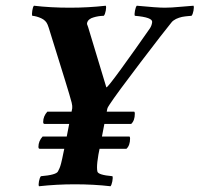

<svg xmlns="http://www.w3.org/2000/svg" viewBox="-20 -647 697 671"><path d="M135.7 -213.9Q130.9 -213.9 130.9 -220.7Q130.9 -240.7 145.5 -256.8H448.2Q451.2 -256.8 451.2 -250Q451.2 -225.6 438.5 -213.9ZM119.1 -127Q114.3 -127 114.3 -133.8Q114.3 -153.8 128.9 -169.9H431.6Q434.6 -169.9 434.6 -163.1Q434.6 -138.7 421.9 -127ZM207 -137.7 232.4 -268.6Q233.4 -275.9 230.5 -288.1Q224.6 -311 207.5 -366Q190.4 -420.9 176.8 -464.8L163.1 -508.8Q159.2 -520.5 154.8 -535.6Q150.4 -550.8 146.5 -560.5Q140.6 -575.7 123.8 -583.3Q106.9 -590.8 92.8 -591.8Q90.8 -596.7 92.8 -609.6Q94.7 -622.6 98.6 -627Q156.7 -620.1 224.6 -620.1Q288.1 -620.1 349.6 -627Q352.1 -622.6 349.6 -609.6Q347.2 -596.7 342.8 -591.8Q342.3 -591.8 337.9 -591.6Q333.5 -591.3 331.1 -591.1Q328.6 -590.8 323.5 -590.1Q318.4 -589.4 314.9 -588.4Q311.5 -587.4 306.9 -586.2Q302.2 -585 298.8 -583.3Q295.4 -581.5 292.2 -579.1Q289.1 -576.7 287.1 -573.5Q285.2 -570.3 284.2 -566.4Q283.7 -564.5 284.2 -562.5Q284.7 -560.5 286.1 -557.4Q287.6 -554.2 288.1 -551.8L351.6 -341.8Q354 -338.4 403.3 -406.2Q452.6 -474.1 503.9 -547.9Q510.3 -557.6 511.7 -569.3Q514.6 -586.4 451.2 -591.8Q449.2 -596.7 451.7 -609.6Q454.1 -622.6 458 -627Q529.8 -620.1 555.7 -620.1Q578.1 -620.1 611.1 -623.3Q644 -626.5 656.2 -627Q658.7 -622.6 656.2 -609.6Q653.8 -596.7 649.4 -591.8Q648.9 -591.8 643.8 -591.3Q638.7 -590.8 635.7 -590.6Q632.8 -590.3 626.5 -589.6Q620.1 -588.9 616 -587.9Q611.8 -586.9 605.7 -585Q599.6 -583 595.2 -580.8Q590.8 -578.6 586.4 -575.4Q582 -572.3 579.1 -568.4Q554.2 -538.1 470.7 -428.5Q387.2 -318.8 363.3 -282.2Q355.5 -271.5 354.5 -264.6L330.1 -137.7Q315.4 -70.3 320.3 -47.9Q322.3 -35.6 373 -31.2Q375 -26.4 372.6 -13.4Q370.1 -0.5 366.2 3.9Q308.1 -2.9 241.2 -2.9Q177.7 -2.9 116.2 3.9Q113.8 -0.5 116.2 -13.4Q118.7 -26.4 123 -31.2Q176.3 -35.6 182.6 -47.9Q185.5 -53.2 188.2 -59.6Q190.9 -65.9 193.6 -76.4Q196.3 -86.9 197.5 -93Q198.7 -99.1 202.1 -115.2Q205.6 -131.3 207 -137.7Z"/></svg>

Font: Amiri
Style: Bold Slanted
Weight: 700
Italic angle: 9°
Designer: Khaled Hosny
Version: Version 000.107